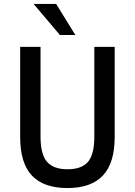

<svg xmlns="http://www.w3.org/2000/svg" viewBox="-20 -942 683 971"><path d="M321 9Q201 9 141.5 -54Q82 -117 82 -249V-705H185V-251Q185 -161 218 -123.5Q251 -86 321 -86Q393 -86 425 -123.5Q457 -161 457 -251V-705H560V-249Q560 -118 500.5 -54.5Q441 9 321 9ZM283 -765 150 -922H264L361 -765Z"/></svg>

Font: Nunito Sans 7pt Condensed SemiBold
Style: Regular
Weight: 600
Width: 3
Designer: Vernon Adams
Foundry: Vernon Adams
Version: Version 3.101;gftools[0.9.27]